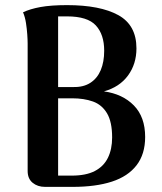

<svg xmlns="http://www.w3.org/2000/svg" viewBox="-20 -730 633 750"><path d="M156 0Q127 0 107.5 -16Q88 -32 88 -62V-560Q88 -574 86.5 -595.5Q85 -617 81.5 -640Q78 -663 70 -682Q97 -695 138 -702.5Q179 -710 242 -710Q371 -710 442 -671Q513 -632 513 -541Q513 -480 480 -435Q447 -390 386 -373Q459 -363 503 -318Q547 -273 547 -195Q547 -128 513.5 -84.5Q480 -41 417 -20.5Q354 0 263 0ZM207 -44H260Q316 -44 350.5 -62Q385 -80 401.5 -113.5Q418 -147 418 -193Q418 -254 398 -287.5Q378 -321 343 -333.5Q308 -346 262 -346H192L185 -390H266Q306 -389 333 -406.5Q360 -424 373.5 -456Q387 -488 387 -532Q387 -595 354.5 -630.5Q322 -666 242 -666Q232 -666 223 -666Q214 -666 207 -666Z"/></svg>

Font: Arima SemiBold
Style: Regular
Weight: 600
Designer: Joana Correia and Natanael Gama
Foundry: NDISCOVER
Version: Version 1.101;gftools[0.9.23]